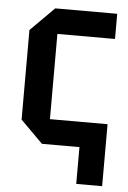

<svg xmlns="http://www.w3.org/2000/svg" viewBox="-52 -599 528 790"><g transform="rotate(5 212.0 -204.0)"><path d="M138 0 46 -92V-462L144 -560H400V-456H162V-104H400V152H293V0Z"/></g></svg>

Font: Tektur SemiCondensed Medium
Style: Regular
Weight: 500
Width: 4
Designer: Adam Jagosz
Foundry: Adam Jagosz
Version: Version 1.005;gftools[0.9.30]